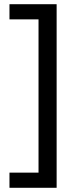

<svg xmlns="http://www.w3.org/2000/svg" viewBox="-20 -734 369 912"><path d="M25 86H163V-642H25V-714H249V158H25Z"/></svg>

Font: Noto Sans Grantha
Style: Regular
Weight: 400
Designer: Monotype Design Team
Foundry: Monotype Imaging Inc.
Version: Version 2.003; ttfautohint (v1.8.4.7-5d5b)